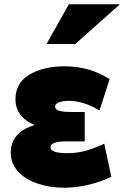

<svg xmlns="http://www.w3.org/2000/svg" viewBox="-20 -862 614 895"><path d="M295 -148Q334 -148 373 -157.5Q412 -167 466 -192L499 -38Q447 -13 390 0Q333 13 279 13Q213 13 156 -6Q99 -25 64.5 -62.5Q30 -100 30 -152Q30 -198 59 -231Q88 -264 142 -279Q99 -296 75.5 -327Q52 -358 52 -399Q52 -475 117 -514Q182 -553 282 -553Q397 -553 491 -493L444 -347Q369 -392 300 -392Q273 -392 255 -385Q237 -378 237 -366Q237 -350 257.5 -345Q278 -340 314 -340H375V-203H290Q215 -203 215 -175Q215 -148 295 -148ZM197 -657H331L539 -842H301Z"/></svg>

Font: Geom Black
Style: Bold
Weight: 900
Version: Version 1.102